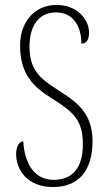

<svg xmlns="http://www.w3.org/2000/svg" viewBox="-20 -744 433 774"><path d="M194 10C296 10 353 -55 353 -175C353 -286 292 -332 214 -381C134 -431 99 -468 99 -557C99 -637 134 -694 206 -694C273 -694 308 -641 308 -568C326 -568 339 -581 339 -613C339 -664 293 -724 208 -724C117 -724 61 -653 61 -561C61 -445 114 -394 188 -348C277 -292 314 -260 314 -162C314 -68 273 -19 196 -19C115 -19 78 -91 74 -174C54 -174 45 -146 45 -124C45 -60 89 10 194 10Z"/></svg>

Font: Noto Serif Sinhala ExtraCondensed ExtraLight
Style: Regular
Weight: 200
Width: 2
Designer: Jelle Bosma - Monotype Design Team
Foundry: Monotype Imaging Inc.
Version: Version 2.007